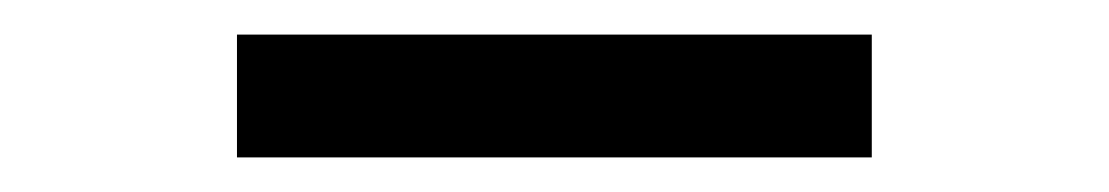

<svg xmlns="http://www.w3.org/2000/svg" viewBox="-20 -368 641 111"><path d="M117 -277H484V-348H117Z"/></svg>

Font: Be Vietnam
Style: Regular
Weight: 400
Designer: Gabriel Lam
Foundry: TypeRant
Version: Version 4.000